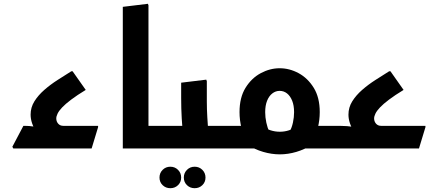

<svg xmlns="http://www.w3.org/2000/svg" viewBox="-20 -781 2318 1010"><path d="M173 -84Q141 -133 141 -178Q141 -216 161 -248Q181 -280 213 -308Q245 -336 282.5 -360Q320 -384 355 -406H362L431 -308Q385 -280 354.5 -257Q324 -234 307 -216Q290 -198 283 -183.5Q276 -169 276 -158Q276 -142 286 -130.5Q296 -119 313 -119ZM50 0 45 -9 103 -119H111Q134 -119 155.5 -115.5Q177 -112 177 -112L210 -119H496V-112L462 0Z M761 0 626 -1V-745L758 -761L761 -753ZM626 0V-119H847V0ZM847 0V-119Q859 -119 863 -103Q867 -87 867 -60Q867 -35 863 -17.5Q859 0 847 0Z M876 209Q852 209 835.5 193Q819 177 819 153Q819 129 835.5 112.5Q852 96 876 96Q900 96 916.5 112.5Q933 129 933 153Q933 177 916.5 193Q900 209 876 209ZM1004 209Q980 209 963.5 193Q947 177 947 153Q947 129 963.5 112.5Q980 96 1004 96Q1028 96 1044.5 112.5Q1061 129 1061 153Q1061 177 1044.5 193Q1028 209 1004 209Z M1027 0V-119H1154V0ZM1154 0V-119Q1166 -119 1170 -103Q1174 -87 1174 -60Q1174 -35 1170 -17.5Q1166 0 1154 0ZM942 0 945 -42Q945 -42 942 -74.5Q939 -107 936 -158Q933 -209 933 -265V-346L1065 -362L1068 -354V-247Q1068 -206 1070.5 -165Q1073 -124 1075.5 -89.5Q1078 -55 1080.5 -34.5Q1083 -14 1083 -14L1068 0ZM847 0V-119H953V0ZM847 0Q836 0 831.5 -17.5Q827 -35 827 -61Q827 -87 831.5 -103Q836 -119 847 -119Z M1277 -35Q1260 -67 1250 -108.5Q1240 -150 1240 -191Q1240 -268 1271.5 -319Q1303 -370 1351.5 -396Q1400 -422 1451 -422Q1503 -422 1551 -396Q1599 -370 1630.5 -319Q1662 -268 1662 -191Q1662 -150 1652 -109Q1642 -68 1624 -35L1505 -92Q1515 -109 1521 -136.5Q1527 -164 1527 -191Q1527 -226 1517 -251Q1507 -276 1490 -289.5Q1473 -303 1451 -303Q1430 -303 1412.5 -289.5Q1395 -276 1385 -251Q1375 -226 1375 -191Q1375 -164 1381 -136Q1387 -108 1396 -91ZM1154 0 1155 -119H1351L1350 0ZM1452 31Q1409 31 1364.5 18Q1320 5 1279 -21L1351 -121Q1380 -103 1403.5 -95.5Q1427 -88 1452 -88Q1477 -88 1500 -95.5Q1523 -103 1552 -121L1624 -21Q1583 5 1539 18Q1495 31 1452 31ZM1566 0 1567 -119H1748V0ZM1154 0Q1143 0 1138.5 -17.5Q1134 -35 1134 -61Q1134 -87 1138.5 -103Q1143 -119 1154 -119ZM1748 0V-119Q1760 -119 1764 -103Q1768 -87 1768 -60Q1768 -35 1764 -17.5Q1760 0 1748 0Z M1845 -84Q1813 -133 1813 -178Q1813 -216 1833 -248Q1853 -280 1885 -308Q1917 -336 1954.5 -360Q1992 -384 2027 -406H2034L2103 -308Q2057 -280 2026.5 -257Q1996 -234 1979 -216Q1962 -198 1955 -183.5Q1948 -169 1948 -158Q1948 -142 1958 -130.5Q1968 -119 1985 -119ZM1748 0V-119H1768Q1787 -119 1805.5 -117.5Q1824 -116 1836.5 -114Q1849 -112 1849 -112L1882 -119H2218V-112L2184 0ZM1748 0Q1737 0 1732.5 -17.5Q1728 -35 1728 -61Q1728 -87 1732.5 -103Q1737 -119 1748 -119Z"/></svg>

Font: Fustat ExtraBold
Style: Regular
Weight: 800
Designer: Mohamed Gaber, Khaled Hosny, Laura Garcia Mut
Foundry: Kief Type Foundry, Alif Type Foundry, Hard Type Foundry
Version: Version 1.007